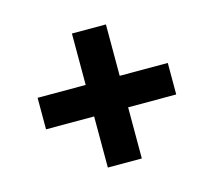

<svg xmlns="http://www.w3.org/2000/svg" viewBox="-77 -653 747 671"><g transform="rotate(-15 296.5 -317.5)"><path d="M358 -560V-374H532V-260H358V-75H235V-260H61V-374H235V-560Z"/></g></svg>

Font: Nacelle Heavy
Style: Regular
Weight: 800
Designer: Sora Sagano
Foundry: Sora Sagano
Version: Version 1.000;FEAKit 1.0